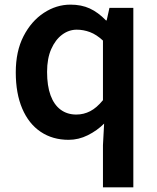

<svg xmlns="http://www.w3.org/2000/svg" viewBox="-20 -589 677 828"><path d="M424 219V37L429 -56Q399 -26 359 -6Q319 14 276 14Q207 14 155.5 -20.5Q104 -55 76 -120.5Q48 -186 48 -277Q48 -368 81.5 -433Q115 -498 169 -533.5Q223 -569 284 -569Q331 -569 367 -552.5Q403 -536 437 -501H440L452 -555H555V219ZM309 -95Q341 -95 369 -109.5Q397 -124 424 -157V-414Q396 -440 368 -450.5Q340 -461 311 -461Q277 -461 248 -439.5Q219 -418 201 -377.5Q183 -337 183 -279Q183 -219 198 -178Q213 -137 241.5 -116Q270 -95 309 -95Z"/></svg>

Font: Noto Sans KR SemiBold
Style: Regular
Weight: 600
Designer: Ryoko NISHIZUKA  (kana, bopomofo & ideographs); Paul D. Hunt (Latin, Greek & Cyrillic); Sandoll Communications , Soo-you
Foundry: Adobe
Version: Version 2.004-H2;hotconv 1.0.118;makeotfexe 2.5.65603